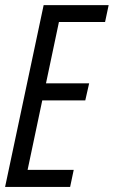

<svg xmlns="http://www.w3.org/2000/svg" viewBox="-20 -734 447 754"><path d="M0 0 151.4 -713.9H406.7L392.6 -647.5H211.4L160.6 -406.7H330.1L314.9 -339.8H146L88.4 -66.9H269.5L255.4 0Z"/></svg>

Font: Open Sans Condensed
Style: Italic
Weight: 400
Width: 3
Italic angle: -12°
Designer: Monotype Design Team
Foundry: Monotype Imaging Inc.
Version: Version 3.000